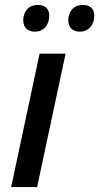

<svg xmlns="http://www.w3.org/2000/svg" viewBox="-20 -756 401 776"><path d="M303 -628C336 -628 361 -653 361 -693C361 -721 344 -736 315 -736C277 -736 256 -709 256 -674C256 -643 276 -628 303 -628ZM122 -628C155 -628 179 -653 179 -693C179 -721 162 -736 133 -736C95 -736 74 -709 74 -674C74 -643 94 -628 122 -628ZM25 0H130L245 -539H140Z"/></svg>

Font: Noto Sans Medium
Style: Italic
Weight: 500
Italic angle: -12°
Designer: Monotype Design Team
Foundry: Monotype Imaging Inc.
Version: Version 2.013